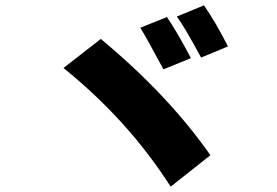

<svg xmlns="http://www.w3.org/2000/svg" viewBox="-20 -759 1040 720"><path d="M606 -695Q642 -643 696 -541L593 -499Q522 -631 506 -655ZM745 -739Q789 -675 835 -585L734 -543Q673 -657 643 -697ZM358 -613Q610 -404 769 -177L620 -59Q461 -308 218 -504Z"/></svg>

Font: KaiGen Gothic KR Heavy
Style: Heavy
Weight: 900
Designer: Ryoko NISHIZUKA  (kana & ideographs); Paul D. Hunt (Latin, Greek & Cyrillic); Wenlong ZHANG  (bopomofo); Sandoll Communi
Foundry: Adobe Systems Incorporated
Version: Version 1.002 March 28, 2018